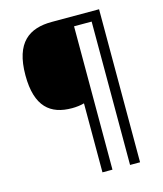

<svg xmlns="http://www.w3.org/2000/svg" viewBox="-128 -854 911 1075"><g transform="rotate(-15 327.5 -316.5)"><path d="M549 127V-760H275C144 -760 55 -700 55 -509C55 -326 136 -264 260 -264C283 -264 311 -267 331 -273V127H389V-704H491V127Z"/></g></svg>

Font: Noto Sans Bhaiksuki
Style: Regular
Weight: 400
Designer: Monotype Design Team
Foundry: Monotype Imaging Inc.
Version: Version 2.002